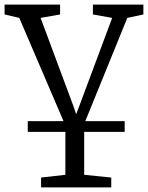

<svg xmlns="http://www.w3.org/2000/svg" viewBox="-21 -575 645 837"><path d="M100 0V-47H522.5V0ZM158 242V199L264 187V-28L63 -497L-1 -512V-555H241V-512L156 -497L300 -110L311 -77L324 -111L468 -497L384 -512V-555H604V-512L534 -497L346 -35V187L464 199V242Z"/></svg>

Font: Merriweather 7pt Light
Style: Regular
Weight: 300
Designer: Eben Sorkin
Foundry: Eben Sorkin
Version: Version 2.200;gftools[0.9.31]